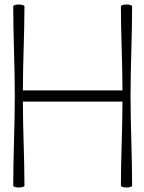

<svg xmlns="http://www.w3.org/2000/svg" viewBox="-20 -828 641 856"><path d="M39 -800C39 -667 46 -533 46 -400C46 -267 39 -133 39 0C39 4 50 8 64 8C78 8 89 4 89 0C89 -125 82 -250 82 -375H526C526 -250 519 -125 519 0C519 4 530 8 544 8C558 8 569 4 569 0C569 -133 562 -267 562 -400C562 -533 569 -667 569 -800C569 -804 558 -808 544 -808C530 -808 519 -804 519 -800C519 -675 526 -550 526 -425H82C82 -550 89 -675 89 -800C89 -804 78 -808 64 -808C50 -808 39 -804 39 -800Z"/></svg>

Font: Nupuram Condensed Thin
Style: Regular
Weight: 100
Width: 3
Designer: Santhosh Thottingal (santhosh.thottingal@gmail.com)
Foundry: SMC
Version: Version 1.000